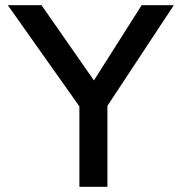

<svg xmlns="http://www.w3.org/2000/svg" viewBox="-20 -720 700 740"><path d="M286 0V-310L10 -700H140L342 -410L526 -700H650L394 -312V0Z"/></svg>

Font: Lexend
Style: Regular
Weight: 400
Designer: Bonnie Shaver-Troup, Thomas Jockin
Foundry: Lexend
Version: Version 1.007; ttfautohint (v1.8.3)